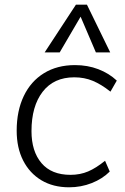

<svg xmlns="http://www.w3.org/2000/svg" viewBox="-20 -790 531 817"><path d="M274 7Q206 7 156 -23Q106 -53 78.5 -107Q51 -161 51 -234Q51 -318 81 -381Q111 -444 167 -478.5Q223 -513 299 -513Q353 -513 398.5 -495.5Q444 -478 477 -447L450 -400Q411 -431 375 -446Q339 -461 296 -461Q209 -461 161.5 -399.5Q114 -338 114 -232Q114 -146 156.5 -96Q199 -46 280 -46Q321 -46 355 -60.5Q389 -75 427 -106L447 -60Q416 -29 370.5 -11Q325 7 274 7ZM234 -567H170L303 -770H350L449 -567H388L323 -719Z"/></svg>

Font: Muli Light
Style: Italic
Weight: 300
Italic angle: -4.541°
Designer: Vernon Adams
Foundry: Vernon Adams
Version: Version 2.100; ttfautohint (v1.8.1.43-b0c9)